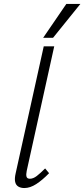

<svg xmlns="http://www.w3.org/2000/svg" viewBox="-20 -945 426 970"><path d="M103 5Q85 5 72.5 -2.5Q60 -10 56.5 -26.5Q53 -43 59 -69L201 -711H254L115 -82Q111 -63 114 -52.5Q117 -42 131 -42Q148 -42 166 -56Q184 -70 208 -94L228 -70Q194 -35 163 -15Q132 5 103 5ZM198 -754 315 -925H386L248 -754Z"/></svg>

Font: Ysabeau Office Light
Style: Italic
Weight: 300
Italic angle: -12°
Designer: Christian Thalmann (Catharsis Fonts)
Version: Version 2.001;gftools[0.9.30]; featfreeze: tnum,lnum,ss02